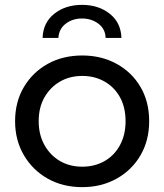

<svg xmlns="http://www.w3.org/2000/svg" viewBox="-20 -763 675 789"><path d="M318 6Q238 6 176 -29Q114 -64 78 -125.5Q42 -187 42 -265Q42 -344 78 -405Q114 -466 176 -500.5Q238 -535 318 -535Q397 -535 459.5 -500.5Q522 -466 557.5 -405.5Q593 -345 593 -265Q593 -186 557.5 -125Q522 -64 459.5 -29Q397 6 318 6ZM318 -78Q369 -78 409.5 -101Q450 -124 473 -166.5Q496 -209 496 -265Q496 -322 473 -363.5Q450 -405 409.5 -428Q369 -451 318 -451Q267 -451 227 -428Q187 -405 163 -363.5Q139 -322 139 -265Q139 -209 163 -166.5Q187 -124 227 -101Q267 -78 318 -78ZM155 -607Q157 -670 203 -706.5Q249 -743 317 -743Q385 -743 431 -706.5Q477 -670 479 -607H414Q413 -644 384.5 -665.5Q356 -687 317 -687Q278 -687 250 -665.5Q222 -644 220 -607Z"/></svg>

Font: Montserrat Thin Medium
Style: Regular
Weight: 500
Version: Version 9.000